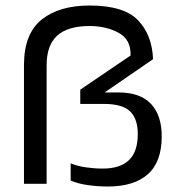

<svg xmlns="http://www.w3.org/2000/svg" viewBox="-20 -674 666 704"><path d="M375.6 9.9Q338.8 9.9 301.8 4.7Q264.8 -0.6 239.1 -12.1V-75Q264.5 -64.7 295.6 -60.3Q326.7 -55.9 356.8 -55.9Q420.7 -55.9 452.9 -86.9Q485.2 -117.9 485.2 -182.7Q485.2 -238.2 457 -265.6Q428.8 -293 360.6 -293H274.3V-345.2L458.8 -470.5Q460.7 -529.2 414.6 -553.9Q368.6 -578.6 309.1 -578.6Q228.4 -578.6 189.7 -543.4Q150.9 -508.1 150.9 -434.2V0H67.9V-437.4Q68.7 -551.6 133.3 -602.7Q197.8 -653.8 309.1 -653.8Q434.2 -653.6 485.9 -599.9Q537.7 -546.2 541.2 -457L363.6 -335H414.6Q494.1 -335 533.6 -293.1Q573 -251.3 573 -174.2Q573 -80.5 522.2 -35.3Q471.4 9.9 375.6 9.9Z"/></svg>

Font: Arad-VF Thin Dots1
Style: Regular
Weight: 100
Designer: Mohammad Darvishi
Version: Version 1.000;August 30, 2024;FontCreator 15.0.0.2992 64-bit